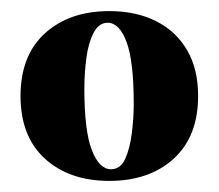

<svg xmlns="http://www.w3.org/2000/svg" viewBox="-20 -640 394 346"><path d="M177 -620Q225 -620 261 -602Q297 -584 317 -550Q337 -516 337 -467Q337 -394 293 -354Q249 -314 177 -314Q105 -314 61 -354Q17 -394 17 -467Q17 -540 61 -580Q105 -620 177 -620ZM180 -335Q197 -335 205.5 -353.5Q214 -372 217.5 -399.5Q221 -427 221 -453Q221 -530 208 -564.5Q195 -599 174 -599Q158 -599 148.5 -580.5Q139 -562 135.5 -534.5Q132 -507 132 -481Q132 -404 145.5 -369.5Q159 -335 180 -335Z"/></svg>

Font: Brygada 1918
Style: Regular
Weight: 400
Designer: Mateusz Machalski | Borys Kosmynka | Przemek Hoffer
Foundry: NIEPODLEGLA 2018
Version: Version 3.006